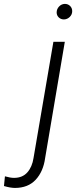

<svg xmlns="http://www.w3.org/2000/svg" viewBox="-153 -741 394 977"><path d="M176.8 -721.2Q192.9 -721.2 203.6 -710.7Q214.4 -700.2 214.4 -684.1Q214.4 -667 201.9 -654.8Q189.5 -642.6 172.4 -642.1Q156.7 -642.1 146 -652.3Q135.3 -662.6 135.3 -677.7Q135.3 -694.8 147.5 -707.8Q159.7 -720.7 176.8 -721.2ZM118.7 -528.3H176.8L76.7 63Q67.4 131.8 28.6 173.6Q-10.3 215.3 -77.1 215.3Q-99.6 215.3 -132.8 205.6L-127.9 156.2Q-100.6 164.1 -81.5 164.1Q-38.6 164.1 -13.9 136.2Q10.7 108.4 17.6 63Z"/></svg>

Font: Mardoto Light
Style: Italic
Weight: 300
Italic angle: -12°
Designer: Christian Robertson, Vahan Hovhannisyan
Foundry: Google
Version: Version 1.000